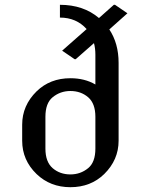

<svg xmlns="http://www.w3.org/2000/svg" viewBox="-20 -777 616 807"><path d="M170.9 -152.3Q170.9 -96.7 201.2 -70.3Q231.9 -43.9 275.9 -43.9Q318.4 -43.9 350.6 -70.3Q380.9 -95.2 380.9 -152.3V-286.1Q380.9 -341.8 350.6 -368.2Q319.8 -394.5 275.9 -394.5Q233.4 -394.5 201.2 -368.2Q170.9 -343.3 170.9 -286.1ZM73.2 -185.5V-252.9Q73.2 -333.5 133.8 -393.1Q190.4 -448.2 275.9 -448.2Q335.9 -448.2 380.9 -421.9V-546.9Q380.9 -573.2 375 -595.7L298.3 -528.3H293.5L241.2 -564L344.2 -654.8Q300.8 -703.1 231.9 -703.1V-756.8Q330.6 -756.8 396 -701.2L458.5 -756.8H463.4L515.6 -721.2L439.5 -653.3Q478.5 -594.7 478.5 -512.7V-185.5Q478.5 -105 418 -45.4Q361.3 9.8 275.9 9.8Q191.4 9.8 133.8 -45.4Q73.2 -104 73.2 -185.5Z"/></svg>

Font: Nova Slim
Style: Book
Weight: 400
Version: Version 2.000